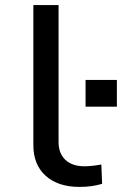

<svg xmlns="http://www.w3.org/2000/svg" viewBox="-20 -725 479 754"><path d="M292 9Q208 9 159.5 -34.5Q111 -78 111 -155V-705H210V-166Q210 -137 222 -116Q234 -95 256.5 -83.5Q279 -72 311 -72Q326 -72 344 -74Q362 -76 378 -79L381 -3Q360 3 339 6Q318 9 292 9ZM316 -306V-411H439V-306Z"/></svg>

Font: Nunito Sans 7pt Expanded
Style: Regular
Weight: 400
Width: 7
Designer: Vernon Adams
Foundry: Vernon Adams
Version: Version 3.101;gftools[0.9.27]